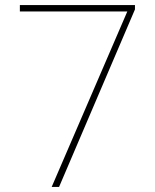

<svg xmlns="http://www.w3.org/2000/svg" viewBox="-20 -734 610 754"><path d="M183 0 480 -689H58V-714H510V-697L212 0Z"/></svg>

Font: Noto Sans Hebrew Thin Thin
Style: Regular
Weight: 250
Version: Version 3.001